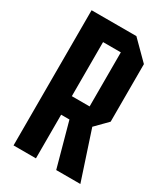

<svg xmlns="http://www.w3.org/2000/svg" viewBox="-176 -780 751 861"><g transform="rotate(30 200.0 -350.0)"><path d="M154 -322H246V-602H154ZM362 -608V-310L302 -249L384 0H259L197 -226H154V0H38V-700H270Z"/></g></svg>

Font: Tektur Condensed Medium
Style: Regular
Weight: 500
Width: 3
Designer: Adam Jagosz
Foundry: Adam Jagosz
Version: Version 1.005;gftools[0.9.30]